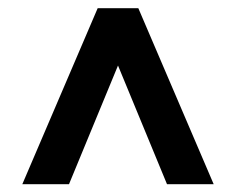

<svg xmlns="http://www.w3.org/2000/svg" viewBox="-20 -578 590 480"><path d="M35.8 -117.5 224.2 -557.5H325.8L514.2 -117.5H397.5L275 -414.2L152.5 -117.5Z"/></svg>

Font: Funnel Sans Light
Style: Bold
Weight: 700
Version: Version 1.000